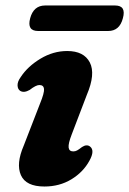

<svg xmlns="http://www.w3.org/2000/svg" viewBox="-20 -667 471 700"><path d="M247 -115Q254.5 -115 261 -118.5Q267.5 -122 279 -131Q296 -142 308 -133Q327 -118.5 306 -81Q283.5 -39.5 240.2 -13.2Q197 13 142 13Q74.5 13 56.2 -28.5Q38 -70 66.5 -136L126 -289.5Q142 -328.5 140.5 -342.8Q139 -357 123.5 -357Q111 -357 88 -339Q67.5 -327.5 54 -335.5Q44.5 -341.5 44 -355.5Q43.5 -369.5 55.5 -386Q81 -425 127.5 -453Q174 -481 225 -481Q286 -481 307.5 -439.2Q329 -397.5 296.5 -321L241.5 -177Q228.5 -143.5 230.2 -129.2Q232 -115 247 -115ZM90 -600.5Q102.5 -647 144.5 -647H399.5Q441 -647 428 -600.5Q416 -554 374.5 -554H119Q77.5 -554 90 -600.5Z"/></svg>

Font: Fraunces 9pt S050
Style: Bold Italic
Weight: 700
Italic angle: -16°
Version: Version 1.000; ttfautohint (v1.8.3)